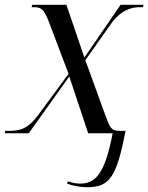

<svg xmlns="http://www.w3.org/2000/svg" viewBox="-40 -556 619 801"><path d="M326 225C419 225 447 178 484 -10H461C422 -10 419 -23 397 -82L316 -305L422 -455C464 -514 507 -526 543 -526H556L559 -536H463L312 -316L237 -536H94L92 -526H105C138 -526 148 -507 168 -454L246 -248L120 -77C74 -15 40 -10 -5 -10H-18L-20 0H80L249 -237L328 0H430C397 174 356 210 293 210C276 210 257 205 243 201L240 210C257 217 289 225 326 225Z"/></svg>

Font: Noto Serif Display
Style: Italic
Weight: 400
Italic angle: -12°
Designer: Monotype Design Team
Foundry: Monotype Imaging Inc.
Version: Version 2.009